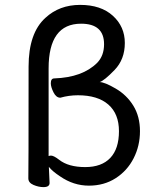

<svg xmlns="http://www.w3.org/2000/svg" viewBox="-20 -752 650 786"><path d="M179 -113Q183 -115 189 -115Q200 -115 222 -98Q260 -68 329 -68Q396 -68 431.5 -105.5Q467 -143 467 -215Q467 -286 423.5 -324Q380 -362 299 -362Q262 -362 227 -352Q210 -352 199 -374Q188 -396 188 -411Q188 -431 202 -431Q318 -435 378 -495Q406 -524 406 -571Q406 -655 312 -655Q179 -655 179 -472ZM158 14Q138 14 117 5Q96 -4 96 -22Q97 -30 97 -479Q97 -617 166 -679Q223 -732 308 -732Q393 -732 442 -687.5Q491 -643 491 -576Q491 -509 449 -465.5Q407 -422 388 -416Q408 -416 453.5 -389.5Q499 -363 526 -319Q553 -275 553 -215Q553 -155 527 -104Q501 -53 453.5 -22.5Q406 8 344 8Q281 8 226 -30Q194 -51 180 -69L183 -3Q183 14 158 14Z"/></svg>

Font: LXGW WenKai Lite Medium
Style: Regular
Weight: 500
Designer: LXGW / Fontworks Inc.
Foundry: LXGW / Fontworks Inc.
Version: Version 1.511; March 25, 2025